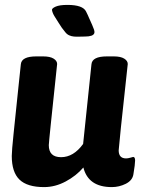

<svg xmlns="http://www.w3.org/2000/svg" viewBox="-20 -755 606 783"><path d="M436 8Q466 8 493 -5.5Q520 -19 524 -44Q531 -86 531 -100.5Q531 -115 523 -115Q522 -115 512 -112Q502 -109 494 -109Q464 -109 464 -142Q464 -147 473 -234.5Q482 -322 501 -494Q501 -507 486.5 -516Q472 -525 444 -525H416Q356 -525 353 -493L319 -168Q280 -114 229 -114Q179 -114 179 -163Q179 -170 187.5 -252Q196 -334 213 -494Q213 -507 198.5 -516Q184 -525 156 -525H128Q68 -525 65 -493L56 -408Q43 -283 35.5 -211Q28 -139 28 -119Q28 -53 59.5 -22.5Q91 8 160 8Q205 8 248 -15Q291 -38 320 -72Q340 8 436 8ZM327 -606Q314 -606 302.5 -605.5Q291 -605 281 -606Q271 -607 262 -611Q253 -615 246 -624L232 -642L219 -662Q210 -676 202 -689Q194 -702 192 -714Q191 -721 207 -728Q223 -735 255 -735Q318 -735 331 -708Q336 -698 338.5 -692.5Q341 -687 343 -682Q345 -677 348 -671Q351 -665 356 -653Q361 -642 363.5 -634Q366 -626 365 -621Q363 -613 353 -609.5Q343 -606 327 -606Z"/></svg>

Font: AsCom
Style: Bold Italic
Weight: 700
Italic angle: -48°
Designer: AsCom
Foundry: AsCom
Version: Version 1.001